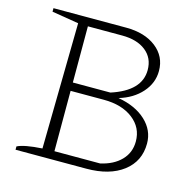

<svg xmlns="http://www.w3.org/2000/svg" viewBox="-97 -745 863 845"><g transform="rotate(15 335.0 -322.5)"><path d="M424 -337Q504 -323 550.5 -279.5Q597 -236 597 -176Q597 -95 535 -47.5Q473 0 367 0H45V-15Q76 -31 158 -36L167 -609L45 -629V-645H376Q461 -645 513 -604.5Q565 -564 565 -498Q565 -443 526.5 -399.5Q488 -356 424 -337ZM368 -607H212V-351H383Q516 -394 516 -489Q516 -544 476 -575.5Q436 -607 368 -607ZM363 -313H212V-38H420Q479 -51 513 -86Q547 -121 547 -172Q547 -235 496.5 -274Q446 -313 363 -313Z"/></g></svg>

Font: Piazzolla SC ExtraLight
Style: Regular
Weight: 200
Designer: Juan Pablo del Peral
Foundry: Huerta Tipografica
Version: Version 1.330